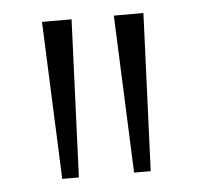

<svg xmlns="http://www.w3.org/2000/svg" viewBox="-36 -845 430 414"><g transform="rotate(-5 179.0 -637.5)"><path d="M83 -467 69 -808H133L119 -467ZM238.5 -467 224.5 -808H288.5L274.5 -467Z"/></g></svg>

Font: Encode Sans SC Light
Style: Regular
Weight: 300
Version: Version 3.002